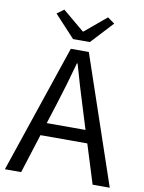

<svg xmlns="http://www.w3.org/2000/svg" viewBox="-101 -1013 809 1082"><g transform="rotate(10 304.0 -472.0)"><path d="M255 -789 138 -915 178 -944 301 -841H305L428 -944L468 -915L351 -789ZM4 0 252 -733H355L604 0H506L436 -224H168L97 0ZM191 -297H413L378 -410Q339 -533 304 -658H300Q266 -532 227 -410Z"/></g></svg>

Font: Gothic Nguyen
Style: Regular
Weight: 400
Designer: MORI Takayuki
Version: Version 1.220;July 21, 2023;FontCreator 14.0.0.2814 64-bit